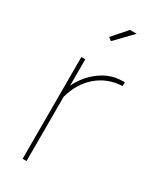

<svg xmlns="http://www.w3.org/2000/svg" viewBox="-188 -789 699 848"><g transform="rotate(30 161.5 -365.0)"><path d="M306 -519V-499Q232 -496 178.5 -450.5Q125 -405 104 -328V0H84V-519H104V-385Q131 -440 176.5 -475.5Q222 -511 273 -517Q299 -519 306 -519ZM244 -730 162 -645 146 -657 210 -730Z"/></g></svg>

Font: Raleway
Style: Thin
Weight: 100
Designer: Matt McInerney, Pablo Impallari, Rodrigo Fuenzalida
Foundry: Matt McInerney, Pablo Impallari, Rodrigo Fuenzalida
Version: Version 3.000